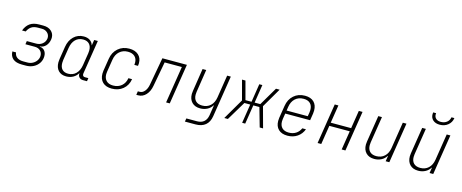

<svg xmlns="http://www.w3.org/2000/svg" viewBox="-47 -1570 6094 2534"><g transform="rotate(15 3000.0 -302.5)"><path d="M228 10Q147 10 105.5 -25Q64 -60 62 -125H112Q117 -83 148 -59Q179 -35 236 -35H292Q331 -35 364 -53Q397 -71 416.5 -101Q436 -131 436 -165Q436 -207 408 -234Q380 -261 332 -261H204L211 -306H339Q388 -306 423 -334Q458 -362 465 -406Q466 -411 466 -421Q466 -460 436.5 -487.5Q407 -515 363 -515H307Q252 -515 218 -492Q184 -469 164 -425H114Q138 -491 186 -525.5Q234 -560 314 -560H370Q437 -560 477.5 -524.5Q518 -489 518 -433Q518 -426 516 -410Q508 -356 475.5 -321Q443 -286 396 -283L395 -279Q438 -276 462 -247Q486 -218 486 -173Q486 -121 459.5 -79.5Q433 -38 387 -14Q341 10 284 10Z M1122 -44 1115 0H1061Q1026 0 1007 -22Q988 -44 992 -80Q969 -38 927.5 -14Q886 10 832 10Q763 10 724.5 -31Q686 -72 686 -144Q686 -158 690 -190L717 -361Q731 -452 787 -506Q843 -560 923 -560Q974 -560 1007.5 -537.5Q1041 -515 1052 -475H1054L1066 -550H1116L1043 -89Q1042 -85 1042 -78Q1042 -62 1050.5 -53Q1059 -44 1075 -44ZM1036 -361Q1039 -382 1039 -400Q1039 -456 1009.5 -487.5Q980 -519 925 -519Q862 -519 820.5 -477.5Q779 -436 767 -361L740 -190Q737 -168 737 -149Q737 -92 765.5 -61.5Q794 -31 848 -31Q912 -31 954.5 -73.5Q997 -116 1009 -190Z M1286 -149Q1286 -169 1289 -190L1316 -360Q1330 -451 1392.5 -505.5Q1455 -560 1545 -560Q1625 -560 1670.5 -519Q1716 -478 1716 -407Q1716 -390 1713 -370H1663Q1665 -380 1665 -400Q1665 -454 1631.5 -485Q1598 -516 1538 -516Q1470 -516 1423.5 -474.5Q1377 -433 1366 -360L1339 -190Q1336 -172 1336 -156Q1336 -99 1368.5 -66.5Q1401 -34 1461 -34Q1530 -34 1576 -73Q1622 -112 1633 -180H1683Q1669 -93 1607 -41.5Q1545 10 1454 10Q1374 10 1330 -32.5Q1286 -75 1286 -149Z M1790 5 1798 -45H1823Q1861 -45 1890 -79.5Q1919 -114 1929 -169L1998 -550H2333L2246 0H2196L2276 -505H2041L1979 -169Q1965 -90 1921 -42.5Q1877 5 1815 5Z M2883 -550H2933L2844 15Q2831 97 2780.5 138.5Q2730 180 2646 180H2501L2509 135H2654Q2713 135 2748.5 104.5Q2784 74 2794 15Q2797 -16 2801 -30L2816 -125H2812Q2788 -85 2745 -62.5Q2702 -40 2649 -40Q2577 -40 2536 -82Q2495 -124 2495 -196Q2495 -209 2499 -239L2547 -550H2597L2549 -239Q2546 -220 2546 -201Q2546 -145 2577 -114Q2608 -83 2666 -83Q2733 -83 2777.5 -124Q2822 -165 2834 -239Z M3040 0H2991L3157 -284L3086 -550H3133L3200 -300H3283L3322 -550H3364L3325 -300H3403L3550 -550H3600L3444 -283L3521 0H3475L3401 -260H3318L3277 0H3235L3276 -260H3196Z M4111 -402Q4111 -383 4108 -360L4093 -265H3753L3741 -190Q3738 -171 3738 -154Q3738 -97 3770 -65.5Q3802 -34 3862 -34Q3918 -34 3959 -60.5Q4000 -87 4021 -135H4071Q4046 -68 3989 -29Q3932 10 3855 10Q3775 10 3731.5 -32Q3688 -74 3688 -148Q3688 -168 3691 -190L3718 -360Q3732 -451 3793.5 -505.5Q3855 -560 3946 -560Q4025 -560 4068 -518Q4111 -476 4111 -402ZM3760 -308H4049L4058 -360Q4061 -380 4061 -396Q4061 -453 4029.5 -484.5Q3998 -516 3939 -516Q3869 -516 3824 -474.5Q3779 -433 3768 -360Z M4316 0H4266L4353 -550H4403L4364 -304H4643L4682 -550H4733L4646 0H4595L4636 -259H4357Z M5283 -550H5333L5246 0H5196L5208 -75H5204Q5180 -35 5137 -12.5Q5094 10 5041 10Q4969 10 4928 -32Q4887 -74 4887 -146Q4887 -159 4891 -189L4948 -550H4998L4941 -189Q4938 -170 4938 -151Q4938 -95 4969 -64Q5000 -33 5058 -33Q5125 -33 5169.5 -74Q5214 -115 5226 -189Z M5883 -550H5933L5846 0H5796L5808 -75H5804Q5780 -35 5737 -12.5Q5694 10 5641 10Q5569 10 5528 -32Q5487 -74 5487 -146Q5487 -159 5491 -189L5548 -550H5598L5541 -189Q5538 -170 5538 -151Q5538 -95 5569 -64Q5600 -33 5658 -33Q5725 -33 5769.5 -74Q5814 -115 5826 -189ZM5633 -761Q5633 -769 5635 -785H5675Q5674 -779 5674 -768Q5674 -732 5698 -711Q5722 -690 5764 -690Q5812 -690 5845 -716Q5878 -742 5885 -785H5925Q5916 -724 5870 -687Q5824 -650 5759 -650Q5701 -650 5667 -680Q5633 -710 5633 -761Z"/></g></svg>

Font: JetBrains Mono Extra Light
Style: Italic
Weight: 200
Italic angle: -9°
Monospace: yes
Designer: Philipp Nurullin, Konstantin Bulenkov
Foundry: JetBrains
Version: 2.002